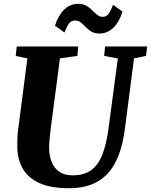

<svg xmlns="http://www.w3.org/2000/svg" viewBox="-20 -990 802 1020"><path d="M692 -680 643.5 -306Q632.5 -221 608.5 -160.8Q584.5 -100.5 547.5 -63Q510.5 -25.5 460.5 -7.8Q410.5 10 348 10Q246 10 185.8 -19Q125.5 -48 98.8 -98Q72 -148 72 -210Q72 -229 72.2 -249.2Q72.5 -269.5 75 -291L125.5 -680L63.5 -692.5L69 -743H395.5L391 -693L298.5 -680L249 -304Q245.5 -275 243.2 -249.2Q241 -223.5 241 -205Q241 -164 254 -130.5Q267 -97 294.8 -77.8Q322.5 -58.5 366 -58.5Q426.5 -58.5 464.5 -86.2Q502.5 -114 524 -169.5Q545.5 -225 556.5 -307.5L606 -679.5L533.5 -693L538 -743H762L755.5 -693ZM508.5 -812Q482 -812 465 -822.5Q448 -833 435.2 -846.5Q422.5 -860 409.8 -870.5Q397 -881 379 -881Q356.5 -881 344.5 -862.5Q332.5 -844 322.5 -817.5L272 -853.5Q289 -908 320.8 -938.8Q352.5 -969.5 395 -969.5Q422 -969.5 439.5 -959.2Q457 -949 470 -935.5Q483 -922 495.8 -911.5Q508.5 -901 525 -900.5Q546.5 -900 558.8 -919Q571 -938 580.5 -964.5L631 -928.5Q614 -874 582.5 -843Q551 -812 508.5 -812Z"/></svg>

Font: Merriweather 28pt Black
Style: Italic
Weight: 900
Italic angle: -7.8°
Version: Version 2.101